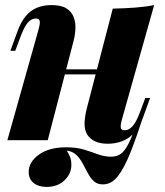

<svg xmlns="http://www.w3.org/2000/svg" viewBox="-20 -552 649 756"><path d="M243 41Q250 53 255.5 65Q261 77 261 98Q261 132 234 158Q207 184 163 184Q132 184 112.5 168.5Q93 153 93 125Q93 86 133 57Q173 28 240 28Q281 28 310.5 37Q340 46 365.5 55.5Q391 65 418 65Q444 65 461 49.5Q478 34 494.5 -4Q511 -42 534 -111L547 -102Q518 -13 493.5 48.5Q469 110 444 142Q419 174 385 174Q363 174 349.5 161.5Q336 149 326 130Q316 111 305.5 91.5Q295 72 280.5 58Q266 44 243 41ZM150 -279H420V-259H150ZM168 0H9L131 -433Q135 -448 136.5 -458Q138 -468 134.5 -473.5Q131 -479 121 -479Q104 -479 90 -463.5Q76 -448 61 -408L40 -352H21L49 -429Q62 -465 81 -488Q100 -511 125.5 -521.5Q151 -532 182 -532Q220 -532 240.5 -519.5Q261 -507 269.5 -486Q278 -465 277 -440.5Q276 -416 270 -392ZM461 -85Q454 -61 455.5 -50Q457 -39 471 -39Q487 -39 501.5 -54.5Q516 -70 531 -110L552 -166H571L543 -89Q530 -51 508 -28Q486 -5 459.5 4.5Q433 14 405 14Q373 14 353 4Q333 -6 323 -23Q312 -42 313 -68.5Q314 -95 322 -126L424 -518Q470 -519 511 -522Q552 -525 587 -532Z"/></svg>

Font: Playfair Display ExtraBold
Style: Italic
Weight: 800
Italic angle: -14°
Designer: Claus Eggers Sørensen
Foundry: Claus Eggers Sørensen
Version: Version 1.203